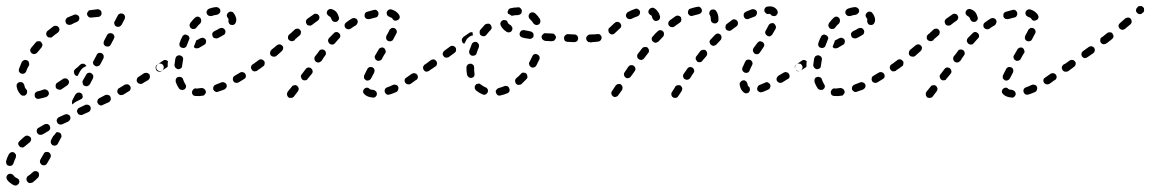

<svg xmlns="http://www.w3.org/2000/svg" viewBox="-52 -296 3739 624"><path d="M-16 269Q-21 268 -25 270Q-27 272 -29 274Q-30 276 -31 278Q-31 281 -31 283Q-30 286 -29 288Q-25 294 -18 299Q-13 303 -7 306Q-4 307 -2 307Q1 307 3 306Q5 305 7 303Q9 301 10 299Q12 294 10 289Q8 285 3 283Q-4 280 -8 274Q-11 270 -16 269ZM36 279Q35 282 34 284Q34 286 34 289Q35 291 36 293Q39 298 44 299Q49 299 54 297Q63 290 72 281Q75 277 75 272Q75 267 72 263Q68 260 63 260Q58 260 54 264Q47 271 39 276Q37 277 36 279ZM0 212Q0 209 0 207Q-1 205 -3 203Q-4 201 -6 200Q-11 197 -16 199Q-21 201 -23 205Q-29 216 -32 227Q-33 230 -32 232Q-32 235 -31 237Q-30 239 -28 241Q-26 242 -23 243Q-18 244 -14 242Q-9 239 -8 234Q-5 225 -1 217Q0 214 0 212ZM78 232Q80 237 84 240Q89 242 94 241Q99 239 101 235L112 216Q114 212 113 207Q111 202 107 199Q102 197 97 198Q92 199 90 204L79 223Q77 227 78 232ZM49 159Q50 154 47 150Q43 146 38 145Q33 144 29 147Q20 154 12 162Q8 165 7 170Q7 175 11 179Q12 181 14 182Q17 183 19 183Q22 184 24 183Q26 182 28 180Q35 174 44 167Q48 164 49 159ZM113 164Q113 166 113 168Q114 171 116 173Q117 175 119 176Q124 178 129 177Q134 175 136 171L146 152Q148 150 148 147Q148 145 147 142Q147 140 145 138Q144 136 141 135Q139 134 137 134Q134 133 132 134Q131 134 131 134Q131 134 130 135Q128 139 125 142Q123 145 121 146L114 159Q113 161 113 164ZM111 123Q112 118 110 114Q109 111 107 110Q105 108 102 107Q100 107 98 107Q95 107 93 108Q83 114 74 119Q69 121 68 126Q66 131 69 136Q70 138 72 140Q74 141 77 142Q79 142 81 142Q84 142 86 141Q95 136 105 130Q109 128 111 123ZM176 92Q178 87 176 82Q173 77 168 76Q164 74 159 76L139 85Q135 87 133 92Q131 97 134 102Q136 107 141 108Q145 110 150 108L170 99Q174 96 176 92ZM240 65Q241 63 242 61Q243 58 243 56Q243 53 242 51Q239 46 235 45Q230 43 225 45L206 54Q203 55 202 57Q200 59 199 61Q198 64 198 66Q199 69 200 71Q202 76 207 77Q212 79 216 77L236 68Q238 67 240 65ZM305 33Q307 31 308 28Q309 26 308 24Q308 21 307 19Q305 14 300 13Q295 11 290 13L271 23Q269 24 267 26Q266 28 265 30Q264 33 264 35Q264 37 266 40Q268 44 273 46Q278 48 282 45L302 36Q304 35 305 33ZM182 35Q182 33 183 30L193 11Q196 7 201 5Q206 4 210 6Q212 7 214 9Q216 11 216 14Q217 16 217 18Q217 21 215 23L214 25L196 34Q190 37 185 42Q185 42 184 43Q183 43 183 42Q183 41 182 40Q182 38 182 35ZM103 16Q105 14 106 12Q107 10 107 7Q107 5 106 3Q104 -2 99 -4Q95 -7 90 -5Q79 -1 70 1Q68 1 66 3Q64 4 62 6Q61 8 61 11Q60 13 61 16Q61 18 62 20Q64 22 66 24Q68 25 70 25Q73 26 75 25Q86 23 99 19Q101 18 103 16ZM19 14Q21 15 23 15Q26 15 28 15Q30 14 32 12Q36 9 36 3Q37 -2 33 -6Q28 -11 27 -20Q25 -25 21 -28Q17 -30 12 -29Q9 -29 7 -27Q5 -26 4 -24Q2 -22 2 -19Q2 -17 2 -15Q5 1 15 11Q16 13 19 14ZM372 -6Q374 -11 371 -16Q370 -18 368 -19Q366 -21 364 -22Q361 -22 359 -22Q357 -22 354 -21L336 -10Q331 -8 330 -3Q328 2 331 7Q332 9 334 10Q336 12 338 13Q340 13 343 13Q345 13 348 12L366 1Q371 -1 372 -6ZM172 -27Q173 -32 170 -36Q168 -38 166 -40Q164 -41 162 -41Q159 -42 157 -41Q154 -41 152 -39Q143 -33 134 -27Q130 -25 129 -20Q128 -14 130 -10Q133 -6 138 -5Q143 -3 148 -6Q157 -12 167 -19Q171 -22 172 -27ZM216 -29Q216 -27 217 -25Q217 -22 219 -20Q220 -18 223 -17Q227 -15 232 -16Q237 -18 240 -22L250 -41Q251 -43 251 -46Q251 -48 251 -51Q250 -53 248 -55Q247 -57 244 -58Q240 -61 235 -59Q230 -58 228 -53L217 -34Q216 -32 216 -29ZM435 -44Q436 -49 434 -54Q432 -56 430 -57Q428 -59 426 -59Q423 -60 421 -59Q418 -59 416 -58Q407 -52 398 -46Q394 -44 393 -39Q391 -34 394 -29Q395 -27 397 -26Q399 -24 402 -24Q404 -23 407 -23Q409 -24 411 -25Q421 -31 430 -36Q434 -39 435 -44ZM216 -74Q221 -78 228 -81Q229 -81 229 -81Q229 -82 228 -83Q227 -84 226 -85Q223 -89 217 -89Q212 -89 209 -86Q201 -78 192 -71Q191 -69 189 -67Q188 -65 188 -62Q188 -60 189 -58Q190 -55 191 -53Q193 -51 195 -50Q197 -49 200 -49L208 -64Q211 -69 216 -74ZM9 -68Q9 -65 10 -63Q11 -61 13 -59Q15 -58 17 -57Q22 -55 26 -57Q31 -59 33 -64Q36 -73 42 -83Q43 -85 43 -88Q43 -90 42 -93Q42 -95 40 -97Q38 -99 36 -100Q32 -102 27 -101Q22 -99 19 -95Q14 -83 10 -73Q9 -70 9 -68ZM480 -75Q481 -80 478 -84Q477 -86 475 -88Q473 -89 470 -89Q468 -90 465 -89Q463 -89 461 -87L459 -86Q454 -83 454 -78Q453 -73 456 -68Q457 -66 459 -65Q461 -64 464 -63Q466 -63 469 -63Q471 -64 473 -65L475 -67Q479 -70 480 -75ZM250 -94Q250 -91 251 -89Q251 -87 253 -85Q255 -83 257 -82Q261 -79 266 -81Q271 -82 274 -87L284 -106Q285 -108 285 -110Q285 -113 285 -115Q284 -118 282 -120Q281 -121 279 -123Q274 -125 269 -124Q264 -122 262 -117L252 -98Q251 -96 250 -94ZM46 -131Q47 -126 51 -123Q53 -121 55 -121Q58 -120 60 -120Q63 -121 65 -122Q67 -123 69 -125Q75 -133 83 -142Q84 -143 85 -146Q86 -148 86 -151Q86 -153 84 -155Q83 -158 82 -159Q78 -163 73 -162Q67 -162 64 -158Q56 -149 49 -140Q46 -136 46 -131ZM285 -153Q287 -148 291 -146Q293 -145 296 -145Q298 -144 301 -145Q303 -146 305 -147Q307 -149 308 -151L318 -170Q321 -175 319 -180Q318 -184 313 -187Q311 -188 308 -188Q306 -189 304 -188Q301 -187 299 -186Q297 -184 296 -182L286 -163Q284 -158 285 -153ZM98 -187Q98 -182 101 -178Q103 -176 105 -175Q107 -174 110 -174Q112 -174 115 -174Q117 -175 119 -177Q127 -184 136 -190Q140 -193 141 -198Q142 -203 139 -207Q135 -212 130 -212Q125 -213 121 -210Q112 -203 103 -196Q99 -193 98 -187ZM319 -223Q319 -220 320 -218Q320 -215 322 -213Q323 -211 326 -210Q330 -208 335 -209Q340 -211 343 -215L353 -234Q354 -236 354 -239Q355 -241 354 -243Q353 -246 352 -248Q350 -250 348 -251Q346 -252 343 -252Q341 -253 339 -252Q336 -251 334 -250Q332 -248 331 -246L321 -227Q319 -225 319 -223ZM161 -231Q160 -226 162 -222Q164 -217 169 -216Q174 -214 179 -216Q188 -221 198 -225Q203 -227 205 -232Q207 -237 205 -242Q203 -246 198 -248Q193 -250 189 -248Q178 -244 167 -239Q163 -236 161 -231ZM237 -262Q235 -260 234 -258Q232 -256 231 -254Q231 -252 231 -249Q232 -244 236 -241Q240 -238 246 -239Q256 -240 266 -241Q272 -241 275 -245Q279 -249 278 -254Q278 -256 277 -259Q276 -261 274 -263Q273 -264 270 -265Q268 -266 265 -266Q254 -265 242 -263Q239 -263 237 -262Z M606 15Q609 15 611 14Q613 12 614 10Q616 8 617 6Q617 4 617 1Q616 -4 612 -7Q608 -10 603 -10Q594 -9 586 -8L584 -9Q582 -9 580 -8Q577 -7 576 -5Q574 -3 573 -1Q572 1 572 4Q572 9 575 13Q579 16 584 16H586Q596 17 606 15ZM681 -8Q683 -10 684 -12Q685 -14 685 -17Q685 -19 684 -22Q682 -26 677 -28Q672 -30 667 -28Q658 -24 649 -21Q644 -19 642 -15Q640 -10 641 -5Q642 -3 644 -1Q646 1 648 2Q650 3 653 3Q655 3 657 2Q667 -1 677 -5Q679 -6 681 -8ZM534 -5Q536 -4 538 -4Q541 -3 543 -4Q546 -4 548 -6Q552 -9 553 -14Q553 -19 550 -23Q546 -29 543 -38Q542 -43 537 -45Q533 -47 528 -46Q525 -45 523 -44Q521 -42 520 -40Q519 -38 519 -35Q519 -33 519 -30Q523 -18 530 -8Q532 -6 534 -5ZM745 -42Q746 -44 747 -46Q747 -49 747 -51Q747 -54 745 -56Q743 -60 738 -61Q733 -63 728 -60Q719 -55 711 -50Q706 -47 705 -42Q704 -37 706 -33Q707 -31 709 -29Q711 -28 714 -27Q716 -26 719 -27Q721 -27 723 -28Q732 -33 741 -39Q743 -40 745 -42ZM789 -75Q790 -80 787 -84Q784 -88 779 -89Q774 -90 770 -87H769Q765 -84 764 -79Q763 -74 766 -70Q769 -65 774 -64Q780 -64 784 -66V-67Q788 -70 789 -75ZM492 -78 475 -67Q471 -64 466 -65Q461 -66 458 -70Q455 -74 456 -79Q457 -84 461 -87L478 -99Q480 -100 482 -101Q485 -101 487 -101Q489 -100 491 -99Q493 -98 494 -97Q493 -92 493 -87Q493 -83 493 -79Q493 -79 492 -79Q492 -78 492 -78ZM516 -80Q517 -78 518 -76Q520 -74 522 -73Q524 -71 527 -71Q532 -71 536 -74Q540 -77 540 -83Q541 -92 543 -102Q544 -107 541 -111Q538 -115 533 -116Q530 -117 528 -116Q525 -115 523 -114Q521 -113 520 -110Q519 -108 518 -106Q516 -95 515 -85Q515 -82 516 -80ZM609 -173Q614 -171 617 -167Q619 -162 617 -157Q616 -152 611 -150Q602 -145 594 -140Q591 -139 589 -139Q586 -139 584 -139Q582 -140 580 -141Q579 -142 578 -144Q580 -150 583 -157Q585 -160 585 -164Q592 -168 600 -172Q604 -174 609 -173ZM532 -147Q534 -142 539 -141Q541 -140 544 -140Q546 -140 549 -141Q551 -142 553 -144Q554 -146 555 -148Q558 -157 562 -166Q563 -168 564 -171Q564 -173 563 -175Q562 -178 560 -180Q558 -181 556 -182Q551 -185 547 -183Q542 -181 540 -176Q535 -167 532 -157Q530 -152 532 -147ZM680 -189Q682 -194 679 -199Q677 -203 672 -205Q667 -206 662 -204Q656 -200 645 -195Q640 -192 638 -188Q637 -183 639 -178Q641 -173 646 -172Q651 -170 656 -172Q668 -178 674 -182Q679 -184 680 -189ZM564 -213Q565 -207 569 -204Q571 -203 573 -202Q576 -201 578 -202Q581 -202 583 -203Q585 -205 586 -206Q592 -214 599 -220Q602 -224 602 -229Q602 -234 599 -238Q595 -242 590 -242Q585 -242 581 -238Q574 -231 567 -222Q564 -218 564 -213ZM713 -244Q711 -249 707 -254Q704 -258 699 -258Q694 -259 690 -255Q686 -252 685 -247Q685 -242 688 -238Q691 -235 691 -232Q691 -230 690 -229Q690 -224 693 -219Q696 -215 701 -215Q706 -214 710 -217Q714 -220 715 -225Q716 -228 716 -232Q716 -238 713 -244ZM621 -262Q618 -257 620 -252Q622 -247 626 -245Q631 -243 636 -244Q644 -247 653 -248Q658 -249 661 -253Q665 -257 664 -262Q664 -264 663 -266Q661 -269 659 -270Q658 -272 655 -272Q653 -273 650 -273Q639 -272 628 -268Q623 -266 621 -262Z M919 -8Q918 -13 914 -17Q912 -18 910 -19Q908 -20 905 -19Q903 -19 900 -18Q898 -17 897 -15L883 2Q882 4 881 7Q880 9 881 11Q881 14 882 16Q883 18 885 20Q889 23 894 22Q900 22 903 18L916 1Q919 -3 919 -8ZM1164 21Q1167 20 1169 18Q1170 17 1172 14Q1173 12 1173 10Q1173 4 1170 1Q1166 -3 1161 -4Q1153 -4 1149 -7Q1146 -11 1141 -11Q1135 -11 1132 -7Q1130 -6 1129 -3Q1128 -1 1128 1Q1128 4 1129 6Q1130 8 1132 10Q1142 20 1160 21Q1162 22 1164 21ZM1240 0Q1241 -2 1242 -4Q1243 -7 1243 -9Q1243 -12 1242 -14Q1240 -19 1235 -20Q1230 -22 1225 -20Q1215 -15 1206 -12Q1204 -11 1202 -10Q1200 -8 1199 -6Q1198 -3 1198 -1Q1198 2 1199 4Q1201 9 1205 11Q1210 13 1215 11Q1225 8 1236 3Q1238 2 1240 0ZM1304 -39Q1305 -41 1306 -44Q1306 -46 1306 -48Q1305 -51 1304 -53Q1301 -57 1296 -58Q1291 -59 1286 -56Q1277 -50 1269 -44Q1267 -43 1265 -41Q1264 -39 1263 -37Q1263 -34 1263 -32Q1264 -29 1265 -27Q1268 -23 1273 -22Q1278 -21 1282 -23Q1291 -29 1300 -36Q1303 -37 1304 -39ZM1131 -47Q1131 -45 1131 -42Q1132 -40 1134 -38Q1136 -36 1138 -35Q1142 -33 1147 -35Q1152 -37 1154 -41Q1158 -49 1164 -60Q1165 -62 1165 -65Q1166 -67 1165 -69Q1164 -72 1163 -74Q1161 -76 1159 -77Q1154 -79 1149 -78Q1144 -76 1142 -72Q1136 -61 1132 -52Q1131 -50 1131 -47ZM958 -52 962 -57Q965 -61 964 -66Q963 -71 959 -74Q957 -76 955 -76Q952 -77 950 -77Q948 -76 945 -75Q943 -74 942 -72L938 -67L929 -55Q925 -51 926 -46Q927 -41 931 -37Q933 -36 935 -35Q937 -35 940 -35Q942 -35 945 -36Q947 -38 948 -40ZM1348 -70Q1349 -72 1349 -75Q1350 -77 1349 -80Q1349 -82 1347 -84Q1344 -88 1339 -89Q1334 -90 1330 -87L1328 -86Q1326 -85 1325 -82Q1323 -80 1323 -78Q1323 -75 1323 -73Q1324 -71 1325 -69Q1328 -64 1333 -63Q1338 -63 1343 -66L1344 -67Q1346 -68 1348 -70ZM807 -84Q808 -87 808 -89Q809 -91 808 -94Q808 -96 806 -98Q803 -102 798 -103Q793 -104 789 -101Q779 -94 770 -87Q768 -86 766 -84Q765 -82 765 -79Q764 -77 765 -74Q765 -72 767 -70Q770 -66 775 -65Q780 -64 784 -67Q794 -73 804 -81Q806 -82 807 -84ZM1000 -109 1005 -116Q1007 -118 1007 -120Q1008 -123 1007 -125Q1007 -128 1005 -130Q1004 -132 1002 -133Q998 -136 993 -135Q988 -135 985 -130L980 -123Q977 -119 972 -113Q969 -109 970 -103Q971 -98 975 -95Q977 -94 980 -93Q982 -93 985 -93Q987 -94 989 -95Q991 -96 993 -98Q997 -104 1000 -109ZM1175 -129 1168 -117Q1165 -113 1166 -108Q1168 -102 1172 -100Q1174 -99 1177 -98Q1179 -98 1182 -99Q1184 -99 1186 -101Q1188 -102 1189 -104L1196 -117L1200 -123Q1203 -127 1201 -132Q1200 -137 1196 -140Q1194 -141 1191 -142Q1189 -142 1186 -141Q1184 -141 1182 -139Q1180 -138 1179 -136ZM867 -134Q868 -136 868 -138Q869 -141 868 -143Q867 -146 865 -148Q862 -151 857 -152Q852 -152 848 -149Q839 -141 830 -134Q828 -132 827 -130Q826 -128 826 -125Q825 -123 826 -120Q827 -118 828 -116Q832 -112 837 -112Q842 -111 846 -114Q855 -122 864 -130Q866 -132 867 -134ZM1054 -179Q1054 -185 1050 -188Q1048 -190 1046 -191Q1044 -192 1041 -192Q1039 -192 1037 -191Q1034 -190 1033 -188Q1025 -180 1017 -172Q1014 -168 1014 -163Q1015 -158 1019 -154Q1020 -153 1023 -152Q1025 -151 1028 -151Q1030 -151 1032 -152Q1035 -153 1036 -155Q1043 -163 1050 -171Q1054 -174 1054 -179ZM1203 -171Q1204 -166 1209 -163Q1211 -162 1214 -162Q1216 -161 1218 -162Q1221 -163 1223 -164Q1225 -166 1226 -168Q1232 -179 1236 -187Q1239 -192 1237 -197Q1235 -202 1231 -204Q1229 -205 1226 -205Q1224 -206 1221 -205Q1219 -204 1217 -202Q1215 -201 1214 -199Q1210 -190 1204 -180Q1202 -175 1203 -171ZM908 -169 922 -181Q926 -185 926 -190Q927 -195 923 -199Q920 -203 915 -203Q909 -203 906 -200L892 -187L888 -184Q886 -182 885 -180Q884 -178 884 -176Q884 -173 884 -171Q885 -168 887 -166Q890 -163 896 -162Q901 -162 905 -165ZM1110 -222Q1112 -227 1109 -231Q1108 -234 1106 -235Q1104 -236 1101 -237Q1099 -238 1097 -237Q1094 -237 1092 -236Q1082 -230 1073 -223Q1071 -222 1070 -220Q1068 -218 1068 -215Q1068 -213 1068 -210Q1069 -208 1070 -206Q1073 -202 1078 -201Q1083 -200 1088 -203Q1096 -209 1105 -214Q1109 -217 1110 -222ZM986 -237Q987 -242 984 -246Q983 -248 980 -250Q978 -251 976 -251Q974 -252 971 -251Q969 -251 967 -249Q958 -243 947 -235Q943 -232 942 -227Q942 -221 945 -217Q948 -213 953 -213Q958 -212 962 -215Q972 -223 981 -229Q985 -232 986 -237ZM1031 -226Q1036 -224 1041 -225Q1043 -226 1045 -227Q1047 -229 1048 -231Q1050 -233 1050 -236Q1050 -238 1049 -241Q1047 -249 1042 -256Q1036 -263 1027 -266Q1023 -268 1018 -266Q1013 -264 1011 -259Q1010 -257 1010 -254Q1010 -252 1011 -250Q1013 -247 1014 -246Q1016 -244 1018 -243Q1023 -241 1025 -234Q1027 -229 1031 -226ZM1231 -229Q1236 -228 1241 -231Q1243 -232 1245 -234Q1246 -236 1247 -238Q1247 -241 1247 -243Q1246 -246 1245 -248Q1241 -254 1234 -259Q1228 -263 1221 -265Q1216 -267 1211 -264Q1207 -262 1205 -257Q1204 -252 1206 -247Q1209 -243 1214 -241Q1221 -239 1224 -235Q1226 -230 1231 -229ZM1176 -244Q1179 -249 1178 -254Q1177 -259 1173 -262Q1169 -265 1164 -264Q1152 -261 1142 -258Q1139 -257 1137 -256Q1135 -254 1134 -252Q1133 -250 1133 -247Q1133 -245 1133 -242Q1135 -237 1139 -235Q1144 -233 1149 -234Q1159 -237 1168 -239Q1174 -240 1176 -244Z M1604 0Q1605 -5 1603 -9Q1602 -12 1601 -13Q1599 -15 1597 -16Q1594 -17 1592 -17Q1589 -17 1587 -16Q1578 -12 1569 -10Q1567 -9 1565 -8Q1563 -6 1561 -4Q1560 -2 1559 0Q1559 3 1560 5Q1561 10 1565 13Q1570 16 1575 14Q1586 12 1597 7Q1602 5 1604 0ZM1521 12Q1524 12 1526 11Q1529 10 1530 8Q1532 6 1533 4Q1534 2 1534 -1Q1534 -3 1533 -6Q1532 -8 1530 -10Q1528 -12 1526 -12Q1518 -16 1511 -21Q1509 -23 1507 -24Q1505 -24 1502 -24Q1500 -24 1497 -23Q1495 -22 1494 -20Q1490 -16 1491 -11Q1491 -6 1495 -2Q1505 6 1517 11Q1519 12 1521 12ZM1662 -43Q1662 -45 1662 -48Q1662 -50 1661 -53Q1660 -55 1658 -57Q1655 -60 1649 -60Q1644 -60 1641 -56Q1634 -48 1626 -42Q1625 -40 1623 -38Q1622 -36 1622 -33Q1622 -31 1623 -28Q1624 -26 1625 -24Q1627 -22 1629 -21Q1631 -20 1634 -20Q1636 -20 1639 -21Q1641 -21 1643 -23Q1651 -31 1659 -39Q1661 -41 1662 -43ZM1466 -53Q1466 -51 1468 -49Q1469 -47 1471 -45Q1473 -44 1476 -43Q1478 -43 1481 -43Q1486 -44 1489 -48Q1491 -53 1490 -58Q1489 -64 1489 -71Q1489 -74 1489 -76Q1489 -82 1486 -85Q1482 -89 1477 -89Q1472 -89 1468 -86Q1464 -82 1464 -77Q1464 -74 1464 -71Q1464 -62 1466 -53ZM1367 -84Q1368 -86 1368 -88Q1369 -91 1368 -93Q1368 -95 1366 -97Q1363 -102 1358 -103Q1353 -103 1349 -101L1330 -87Q1328 -86 1326 -84Q1325 -82 1325 -79Q1324 -77 1325 -74Q1325 -72 1327 -70Q1330 -66 1335 -65Q1340 -64 1344 -67L1363 -80Q1365 -81 1367 -84ZM1702 -108Q1702 -110 1701 -113Q1700 -115 1698 -117Q1697 -118 1694 -119Q1690 -122 1685 -120Q1680 -118 1678 -113Q1674 -104 1669 -95Q1666 -91 1668 -86Q1669 -81 1674 -78Q1678 -75 1683 -77Q1688 -78 1691 -83Q1696 -93 1701 -103Q1702 -105 1702 -108ZM1429 -128Q1430 -130 1430 -132Q1431 -135 1430 -137Q1430 -140 1428 -142Q1427 -144 1425 -145Q1423 -146 1420 -147Q1418 -147 1415 -147Q1413 -146 1411 -145L1392 -131Q1388 -128 1387 -123Q1386 -118 1389 -114Q1391 -112 1393 -110Q1395 -109 1397 -109Q1400 -108 1402 -109Q1405 -109 1407 -111L1425 -124Q1427 -126 1429 -128ZM1474 -121Q1477 -117 1481 -115Q1486 -114 1491 -116Q1496 -118 1497 -123Q1500 -133 1504 -142Q1506 -147 1504 -152Q1502 -156 1498 -159Q1493 -161 1488 -159Q1483 -157 1481 -152Q1477 -142 1473 -131Q1472 -126 1474 -121ZM1468 -172Q1473 -177 1480 -180Q1483 -181 1485 -181Q1485 -184 1484 -187Q1484 -189 1484 -191Q1481 -192 1478 -191Q1475 -191 1473 -189L1454 -176Q1452 -174 1451 -172Q1449 -170 1449 -168Q1449 -165 1449 -163Q1450 -160 1451 -158Q1452 -157 1454 -155Q1456 -154 1457 -154Q1459 -157 1461 -161Q1463 -167 1468 -172ZM1877 -162Q1880 -166 1880 -171Q1881 -173 1880 -176Q1879 -178 1877 -180Q1875 -182 1873 -183Q1871 -183 1868 -183L1866 -184Q1861 -184 1857 -180Q1853 -176 1853 -171Q1853 -169 1854 -166Q1855 -164 1857 -162Q1859 -160 1861 -159Q1863 -159 1866 -159L1868 -158Q1873 -158 1877 -162ZM1823 -162Q1827 -166 1827 -171Q1827 -176 1824 -180Q1820 -184 1815 -184L1794 -185Q1788 -185 1785 -181Q1781 -178 1781 -172Q1781 -167 1784 -163Q1788 -160 1793 -160L1814 -159Q1819 -159 1823 -162ZM1746 -163Q1748 -163 1750 -165Q1752 -167 1753 -169Q1754 -171 1755 -174Q1755 -179 1751 -183Q1748 -187 1743 -187Q1732 -188 1722 -188Q1717 -189 1713 -185Q1709 -182 1708 -177Q1708 -174 1709 -172Q1710 -170 1711 -168Q1713 -166 1715 -165Q1717 -164 1720 -163Q1730 -163 1741 -162Q1744 -162 1746 -163ZM1673 -170Q1675 -170 1677 -172Q1679 -173 1681 -175Q1682 -177 1682 -180Q1683 -185 1680 -189Q1677 -193 1672 -194Q1661 -196 1652 -198Q1647 -199 1642 -196Q1638 -193 1637 -188Q1636 -186 1637 -184Q1637 -181 1638 -179Q1640 -177 1642 -176Q1644 -174 1646 -174Q1656 -171 1668 -170Q1670 -169 1673 -170ZM1507 -189Q1507 -184 1511 -181Q1515 -178 1521 -178Q1526 -179 1529 -183Q1535 -191 1542 -198Q1546 -202 1546 -207Q1545 -212 1542 -216Q1538 -220 1533 -219Q1528 -219 1524 -216Q1516 -207 1509 -199Q1506 -195 1507 -189ZM1604 -191Q1609 -192 1611 -196Q1613 -198 1613 -201Q1614 -203 1613 -206Q1613 -208 1611 -210Q1610 -212 1608 -214Q1600 -218 1598 -223Q1597 -226 1596 -228Q1594 -229 1592 -230Q1589 -231 1587 -231Q1584 -231 1582 -230Q1577 -228 1575 -223Q1573 -219 1575 -214Q1580 -202 1594 -193Q1598 -190 1604 -191ZM1678 -256Q1673 -256 1669 -252Q1668 -250 1667 -248Q1666 -246 1666 -243Q1666 -241 1667 -238Q1668 -236 1670 -234Q1676 -229 1681 -221Q1683 -218 1685 -217Q1686 -216 1689 -215Q1691 -214 1694 -215Q1696 -215 1698 -216Q1703 -219 1704 -224Q1705 -229 1703 -234Q1696 -245 1687 -253Q1683 -256 1678 -256ZM1600 -263Q1602 -268 1607 -269Q1618 -272 1631 -272Q1634 -273 1636 -272Q1638 -271 1640 -269Q1642 -267 1643 -265Q1644 -263 1644 -260Q1644 -255 1641 -251Q1637 -248 1632 -247Q1621 -247 1614 -245Q1613 -245 1612 -245Q1611 -245 1610 -245Q1606 -249 1600 -251Q1600 -251 1599 -251Q1599 -252 1599 -253Q1599 -253 1598 -254Q1597 -259 1600 -263Z M2163 0Q2165 -2 2165 -5Q2166 -7 2165 -10Q2165 -12 2163 -14Q2162 -16 2160 -18Q2155 -20 2150 -19Q2145 -18 2142 -14Q2142 -13 2141 -11Q2134 0 2132 3Q2129 7 2130 12Q2131 18 2135 20Q2137 22 2140 22Q2142 23 2144 22Q2147 22 2149 20Q2151 19 2152 17Q2155 13 2162 2Q2163 1 2163 0ZM1971 -9Q1972 -11 1971 -14Q1971 -16 1969 -18Q1968 -20 1966 -22Q1962 -24 1957 -23Q1952 -22 1949 -18Q1940 -5 1937 0Q1934 4 1935 9Q1936 14 1940 17Q1944 20 1949 19Q1954 18 1957 14Q1961 9 1970 -4Q1971 -6 1971 -9ZM2370 7Q2372 8 2375 7Q2377 7 2380 6Q2382 4 2383 2Q2386 -2 2385 -7Q2385 -12 2381 -15Q2378 -17 2377 -24Q2376 -26 2375 -29Q2374 -31 2372 -32Q2370 -34 2368 -35Q2365 -35 2363 -35Q2358 -34 2355 -30Q2351 -26 2352 -21Q2354 -4 2366 5Q2368 6 2370 7ZM2451 -12Q2453 -17 2451 -21Q2450 -24 2448 -25Q2446 -27 2444 -28Q2442 -29 2439 -29Q2437 -29 2434 -27Q2425 -23 2417 -20Q2412 -18 2410 -13Q2408 -8 2409 -4Q2410 -1 2412 0Q2414 2 2416 3Q2418 4 2421 4Q2423 4 2426 3Q2435 0 2445 -5Q2450 -7 2451 -12ZM2514 -46Q2515 -51 2512 -56Q2511 -58 2509 -59Q2507 -61 2505 -61Q2502 -62 2500 -62Q2497 -61 2495 -60Q2487 -55 2478 -50Q2474 -47 2472 -42Q2471 -37 2473 -33Q2475 -31 2477 -29Q2479 -28 2481 -27Q2483 -26 2486 -27Q2488 -27 2490 -28Q2499 -33 2508 -39Q2513 -41 2514 -46ZM2204 -68Q2203 -73 2199 -76Q2197 -77 2194 -78Q2192 -78 2190 -78Q2187 -78 2185 -76Q2183 -75 2182 -73Q2176 -65 2170 -56Q2169 -54 2168 -52Q2168 -49 2168 -47Q2169 -44 2170 -42Q2171 -40 2173 -39Q2178 -36 2183 -37Q2188 -38 2191 -42Q2196 -51 2202 -59Q2205 -63 2204 -68ZM2013 -74Q2012 -79 2008 -82Q2005 -84 2003 -84Q2001 -85 1998 -84Q1996 -84 1994 -83Q1992 -81 1990 -79L1978 -61Q1975 -57 1976 -52Q1977 -47 1981 -44Q1985 -41 1990 -42Q1995 -43 1998 -47L2011 -65Q2014 -69 2013 -74ZM2360 -71Q2360 -69 2361 -67Q2362 -64 2364 -63Q2366 -61 2368 -60Q2373 -58 2378 -60Q2383 -62 2384 -67Q2388 -75 2392 -84Q2395 -89 2393 -94Q2391 -99 2387 -101Q2385 -102 2382 -102Q2380 -103 2377 -102Q2375 -101 2373 -100Q2371 -98 2370 -96Q2365 -86 2361 -76Q2360 -74 2360 -71ZM2556 -75Q2557 -80 2554 -84Q2553 -86 2551 -88Q2549 -89 2546 -89Q2544 -90 2541 -89Q2539 -89 2537 -87Q2532 -84 2531 -79Q2531 -74 2534 -70Q2535 -68 2537 -66Q2539 -65 2542 -64Q2544 -64 2546 -65Q2549 -65 2551 -67Q2555 -70 2556 -75ZM2246 -118Q2247 -121 2246 -123Q2246 -126 2245 -128Q2244 -130 2242 -132Q2238 -135 2233 -134Q2228 -134 2224 -130Q2218 -122 2212 -114Q2210 -112 2209 -109Q2209 -107 2209 -105Q2209 -102 2211 -100Q2212 -98 2214 -96Q2218 -93 2223 -94Q2228 -94 2231 -99Q2238 -107 2244 -114Q2245 -116 2246 -118ZM2057 -132Q2057 -137 2053 -141Q2049 -144 2043 -143Q2038 -143 2035 -139Q2028 -130 2021 -121Q2018 -117 2019 -112Q2019 -107 2024 -104Q2025 -102 2028 -102Q2030 -101 2033 -101Q2035 -102 2037 -103Q2040 -104 2041 -106Q2048 -115 2054 -123Q2058 -127 2057 -132ZM2395 -135Q2395 -133 2395 -130Q2396 -128 2397 -126Q2398 -124 2400 -122Q2405 -119 2410 -120Q2415 -121 2418 -126Q2422 -132 2429 -142Q2432 -146 2432 -151Q2431 -156 2427 -159Q2424 -161 2422 -161Q2420 -162 2417 -162Q2415 -161 2413 -160Q2411 -158 2409 -156Q2402 -146 2397 -140Q2396 -138 2395 -135ZM2293 -175Q2293 -180 2290 -183Q2286 -187 2281 -187Q2276 -187 2272 -183Q2265 -176 2258 -168Q2254 -165 2254 -159Q2255 -154 2258 -151Q2262 -147 2267 -147Q2273 -148 2276 -151Q2283 -159 2290 -166Q2293 -169 2293 -175ZM2106 -186Q2106 -191 2103 -194Q2099 -198 2094 -198Q2089 -198 2085 -194Q2077 -187 2070 -178Q2066 -175 2066 -170Q2066 -164 2070 -161Q2074 -157 2079 -157Q2084 -158 2088 -161Q2095 -169 2103 -177Q2106 -180 2106 -186ZM1901 -166Q1904 -171 1903 -176Q1903 -178 1901 -180Q1900 -182 1898 -184Q1896 -185 1893 -185Q1891 -186 1888 -185Q1879 -184 1868 -184Q1863 -184 1859 -180Q1855 -176 1855 -171Q1855 -166 1859 -162Q1863 -159 1868 -159Q1881 -159 1893 -161Q1898 -162 1901 -166ZM2435 -188Q2437 -183 2441 -180Q2443 -179 2446 -178Q2448 -178 2450 -178Q2453 -179 2455 -181Q2457 -182 2458 -184Q2464 -194 2469 -203Q2471 -208 2469 -212Q2467 -217 2463 -220Q2461 -221 2458 -221Q2456 -221 2453 -220Q2451 -219 2449 -218Q2447 -216 2446 -214Q2442 -206 2437 -197Q2434 -193 2435 -188ZM1966 -208Q1967 -210 1967 -212Q1967 -215 1966 -217Q1965 -220 1963 -221Q1960 -225 1954 -225Q1949 -225 1945 -221Q1935 -212 1929 -206Q1927 -205 1926 -203Q1925 -200 1925 -198Q1925 -196 1926 -193Q1926 -191 1928 -189Q1931 -185 1936 -184Q1942 -184 1945 -187Q1952 -193 1963 -204Q1965 -205 1966 -208ZM2345 -214Q2346 -216 2346 -219Q2347 -221 2346 -223Q2346 -226 2344 -228Q2341 -232 2336 -233Q2331 -234 2327 -231Q2319 -225 2310 -218Q2306 -215 2306 -210Q2305 -204 2308 -200Q2312 -196 2317 -196Q2322 -195 2326 -199Q2334 -205 2341 -210Q2343 -212 2345 -214ZM2161 -226Q2162 -228 2162 -230Q2163 -233 2162 -235Q2162 -238 2161 -240Q2158 -244 2153 -245Q2147 -246 2143 -243Q2134 -237 2125 -230Q2121 -227 2120 -222Q2119 -216 2123 -212Q2126 -208 2131 -208Q2136 -207 2140 -210Q2149 -217 2157 -222Q2159 -224 2161 -226ZM2258 -233Q2258 -228 2261 -224Q2265 -220 2270 -220Q2275 -219 2279 -223Q2283 -226 2283 -231Q2283 -233 2283 -235Q2283 -250 2275 -261Q2272 -265 2267 -265Q2262 -266 2258 -263Q2254 -260 2253 -254Q2253 -249 2256 -245Q2258 -242 2258 -235Q2258 -234 2258 -233ZM2068 -238Q2068 -236 2070 -234Q2071 -232 2073 -230Q2075 -229 2078 -228Q2080 -228 2082 -228Q2088 -229 2091 -233Q2094 -237 2093 -243Q2091 -252 2086 -258Q2081 -266 2073 -270Q2069 -272 2064 -270Q2059 -268 2057 -264Q2054 -259 2056 -254Q2058 -249 2063 -247Q2065 -246 2066 -244Q2067 -242 2068 -238ZM2027 -250Q2029 -254 2028 -259Q2027 -262 2025 -263Q2024 -265 2022 -266Q2019 -268 2017 -268Q2014 -268 2012 -267Q2000 -263 1989 -257Q1984 -254 1983 -249Q1981 -244 1984 -240Q1987 -235 1992 -234Q1997 -233 2001 -235Q2010 -240 2020 -243Q2025 -245 2027 -250ZM2407 -249Q2409 -253 2408 -258Q2406 -263 2401 -265Q2397 -267 2392 -266Q2382 -262 2372 -258Q2370 -257 2368 -255Q2366 -253 2365 -250Q2365 -248 2365 -246Q2365 -243 2366 -241Q2368 -236 2373 -234Q2378 -233 2382 -235Q2391 -239 2400 -242Q2405 -244 2407 -249ZM2452 -250Q2453 -249 2453 -248Q2455 -246 2457 -245Q2459 -244 2462 -244Q2464 -243 2467 -244Q2469 -245 2471 -246Q2473 -248 2474 -250Q2475 -252 2476 -255Q2476 -257 2475 -259Q2475 -262 2473 -264Q2469 -270 2462 -273Q2455 -276 2446 -275H2445Q2440 -275 2436 -272Q2432 -268 2432 -263Q2432 -260 2433 -258Q2434 -256 2436 -254Q2438 -252 2440 -251Q2443 -250 2445 -250L2446 -251Q2450 -251 2452 -250ZM2227 -255Q2230 -259 2229 -264Q2228 -269 2224 -272Q2220 -275 2215 -274Q2204 -272 2192 -268Q2187 -267 2185 -262Q2183 -257 2184 -252Q2185 -250 2187 -248Q2188 -246 2191 -245Q2193 -244 2195 -244Q2198 -244 2200 -245Q2210 -248 2219 -250Q2224 -251 2227 -255Z M2682 15Q2685 15 2687 14Q2689 12 2690 10Q2692 8 2693 6Q2693 4 2693 1Q2692 -4 2688 -7Q2684 -10 2679 -10Q2670 -9 2662 -8L2660 -9Q2658 -9 2656 -8Q2653 -7 2652 -5Q2650 -3 2649 -1Q2648 1 2648 4Q2648 9 2651 13Q2655 16 2660 16H2662Q2672 17 2682 15ZM2757 -8Q2759 -10 2760 -12Q2761 -14 2761 -17Q2761 -19 2760 -22Q2758 -26 2753 -28Q2748 -30 2743 -28Q2734 -24 2725 -21Q2720 -19 2718 -15Q2716 -10 2717 -5Q2718 -3 2720 -1Q2722 1 2724 2Q2726 3 2729 3Q2731 3 2733 2Q2743 -1 2753 -5Q2755 -6 2757 -8ZM2610 -5Q2612 -4 2614 -4Q2617 -3 2619 -4Q2622 -4 2624 -6Q2628 -9 2629 -14Q2629 -19 2626 -23Q2622 -29 2619 -38Q2618 -43 2613 -45Q2609 -47 2604 -46Q2601 -45 2599 -44Q2597 -42 2596 -40Q2595 -38 2595 -35Q2595 -33 2595 -30Q2599 -18 2606 -8Q2608 -6 2610 -5ZM2821 -42Q2822 -44 2823 -46Q2823 -49 2823 -51Q2823 -54 2821 -56Q2819 -60 2814 -61Q2809 -63 2804 -60Q2795 -55 2787 -50Q2782 -47 2781 -42Q2780 -37 2782 -33Q2783 -31 2785 -29Q2787 -28 2790 -27Q2792 -26 2795 -27Q2797 -27 2799 -28Q2808 -33 2817 -39Q2819 -40 2821 -42ZM2865 -75Q2866 -80 2863 -84Q2860 -88 2855 -89Q2850 -90 2846 -87H2845Q2841 -84 2840 -79Q2839 -74 2842 -70Q2845 -65 2850 -64Q2856 -64 2860 -66V-67Q2864 -70 2865 -75ZM2568 -78 2551 -67Q2547 -64 2542 -65Q2537 -66 2534 -70Q2531 -74 2532 -79Q2533 -84 2537 -87L2554 -99Q2556 -100 2558 -101Q2561 -101 2563 -101Q2565 -100 2567 -99Q2569 -98 2570 -97Q2569 -92 2569 -87Q2569 -83 2569 -79Q2569 -79 2568 -79Q2568 -78 2568 -78ZM2592 -80Q2593 -78 2594 -76Q2596 -74 2598 -73Q2600 -71 2603 -71Q2608 -71 2612 -74Q2616 -77 2616 -83Q2617 -92 2619 -102Q2620 -107 2617 -111Q2614 -115 2609 -116Q2606 -117 2604 -116Q2601 -115 2599 -114Q2597 -113 2596 -110Q2595 -108 2594 -106Q2592 -95 2591 -85Q2591 -82 2592 -80ZM2685 -173Q2690 -171 2693 -167Q2695 -162 2693 -157Q2692 -152 2687 -150Q2678 -145 2670 -140Q2667 -139 2665 -139Q2662 -139 2660 -139Q2658 -140 2656 -141Q2655 -142 2654 -144Q2656 -150 2659 -157Q2661 -160 2661 -164Q2668 -168 2676 -172Q2680 -174 2685 -173ZM2608 -147Q2610 -142 2615 -141Q2617 -140 2620 -140Q2622 -140 2625 -141Q2627 -142 2629 -144Q2630 -146 2631 -148Q2634 -157 2638 -166Q2639 -168 2640 -171Q2640 -173 2639 -175Q2638 -178 2636 -180Q2634 -181 2632 -182Q2627 -185 2623 -183Q2618 -181 2616 -176Q2611 -167 2608 -157Q2606 -152 2608 -147ZM2756 -189Q2758 -194 2755 -199Q2753 -203 2748 -205Q2743 -206 2738 -204Q2732 -200 2721 -195Q2716 -192 2714 -188Q2713 -183 2715 -178Q2717 -173 2722 -172Q2727 -170 2732 -172Q2744 -178 2750 -182Q2755 -184 2756 -189ZM2640 -213Q2641 -207 2645 -204Q2647 -203 2649 -202Q2652 -201 2654 -202Q2657 -202 2659 -203Q2661 -205 2662 -206Q2668 -214 2675 -220Q2678 -224 2678 -229Q2678 -234 2675 -238Q2671 -242 2666 -242Q2661 -242 2657 -238Q2650 -231 2643 -222Q2640 -218 2640 -213ZM2789 -244Q2787 -249 2783 -254Q2780 -258 2775 -258Q2770 -259 2766 -255Q2762 -252 2761 -247Q2761 -242 2764 -238Q2767 -235 2767 -232Q2767 -230 2766 -229Q2766 -224 2769 -219Q2772 -215 2777 -215Q2782 -214 2786 -217Q2790 -220 2791 -225Q2792 -228 2792 -232Q2792 -238 2789 -244ZM2697 -262Q2694 -257 2696 -252Q2698 -247 2702 -245Q2707 -243 2712 -244Q2720 -247 2729 -248Q2734 -249 2737 -253Q2741 -257 2740 -262Q2740 -264 2739 -266Q2737 -269 2735 -270Q2734 -272 2731 -272Q2729 -273 2726 -273Q2715 -272 2704 -268Q2699 -266 2697 -262Z M2995 -8Q2994 -13 2990 -17Q2988 -18 2986 -19Q2984 -20 2981 -19Q2979 -19 2976 -18Q2974 -17 2973 -15L2959 2Q2958 4 2957 7Q2956 9 2957 11Q2957 14 2958 16Q2959 18 2961 20Q2965 23 2970 22Q2976 22 2979 18L2992 1Q2995 -3 2995 -8ZM3240 21Q3243 20 3245 18Q3246 17 3248 14Q3249 12 3249 10Q3249 4 3246 1Q3242 -3 3237 -4Q3229 -4 3225 -7Q3222 -11 3217 -11Q3211 -11 3208 -7Q3206 -6 3205 -3Q3204 -1 3204 1Q3204 4 3205 6Q3206 8 3208 10Q3218 20 3236 21Q3238 22 3240 21ZM3316 0Q3317 -2 3318 -4Q3319 -7 3319 -9Q3319 -12 3318 -14Q3316 -19 3311 -20Q3306 -22 3301 -20Q3291 -15 3282 -12Q3280 -11 3278 -10Q3276 -8 3275 -6Q3274 -3 3274 -1Q3274 2 3275 4Q3277 9 3281 11Q3286 13 3291 11Q3301 8 3312 3Q3314 2 3316 0ZM3380 -39Q3381 -41 3382 -44Q3382 -46 3382 -48Q3381 -51 3380 -53Q3377 -57 3372 -58Q3367 -59 3362 -56Q3353 -50 3345 -44Q3343 -43 3341 -41Q3340 -39 3339 -37Q3339 -34 3339 -32Q3340 -29 3341 -27Q3344 -23 3349 -22Q3354 -21 3358 -23Q3367 -29 3376 -36Q3379 -37 3380 -39ZM3207 -47Q3207 -45 3207 -42Q3208 -40 3210 -38Q3212 -36 3214 -35Q3218 -33 3223 -35Q3228 -37 3230 -41Q3234 -49 3240 -60Q3241 -62 3241 -65Q3242 -67 3241 -69Q3240 -72 3239 -74Q3237 -76 3235 -77Q3230 -79 3225 -78Q3220 -76 3218 -72Q3212 -61 3208 -52Q3207 -50 3207 -47ZM3034 -52 3038 -57Q3041 -61 3040 -66Q3039 -71 3035 -74Q3033 -76 3031 -76Q3028 -77 3026 -77Q3024 -76 3021 -75Q3019 -74 3018 -72L3014 -67L3005 -55Q3001 -51 3002 -46Q3003 -41 3007 -37Q3009 -36 3011 -35Q3013 -35 3016 -35Q3018 -35 3021 -36Q3023 -38 3024 -40ZM3424 -70Q3425 -72 3425 -75Q3426 -77 3425 -80Q3425 -82 3423 -84Q3420 -88 3415 -89Q3410 -90 3406 -87L3404 -86Q3402 -85 3401 -82Q3399 -80 3399 -78Q3399 -75 3399 -73Q3400 -71 3401 -69Q3404 -64 3409 -63Q3414 -63 3419 -66L3420 -67Q3422 -68 3424 -70ZM2883 -84Q2884 -87 2884 -89Q2885 -91 2884 -94Q2884 -96 2882 -98Q2879 -102 2874 -103Q2869 -104 2865 -101Q2855 -94 2846 -87Q2844 -86 2842 -84Q2841 -82 2841 -79Q2840 -77 2841 -74Q2841 -72 2843 -70Q2846 -66 2851 -65Q2856 -64 2860 -67Q2870 -73 2880 -81Q2882 -82 2883 -84ZM3076 -109 3081 -116Q3083 -118 3083 -120Q3084 -123 3083 -125Q3083 -128 3081 -130Q3080 -132 3078 -133Q3074 -136 3069 -135Q3064 -135 3061 -130L3056 -123Q3053 -119 3048 -113Q3045 -109 3046 -103Q3047 -98 3051 -95Q3053 -94 3056 -93Q3058 -93 3061 -93Q3063 -94 3065 -95Q3067 -96 3069 -98Q3073 -104 3076 -109ZM3251 -129 3244 -117Q3241 -113 3242 -108Q3244 -102 3248 -100Q3250 -99 3253 -98Q3255 -98 3258 -99Q3260 -99 3262 -101Q3264 -102 3265 -104L3272 -117L3276 -123Q3279 -127 3277 -132Q3276 -137 3272 -140Q3270 -141 3267 -142Q3265 -142 3262 -141Q3260 -141 3258 -139Q3256 -138 3255 -136ZM2943 -134Q2944 -136 2944 -138Q2945 -141 2944 -143Q2943 -146 2941 -148Q2938 -151 2933 -152Q2928 -152 2924 -149Q2915 -141 2906 -134Q2904 -132 2903 -130Q2902 -128 2902 -125Q2901 -123 2902 -120Q2903 -118 2904 -116Q2908 -112 2913 -112Q2918 -111 2922 -114Q2931 -122 2940 -130Q2942 -132 2943 -134ZM3130 -179Q3130 -185 3126 -188Q3124 -190 3122 -191Q3120 -192 3117 -192Q3115 -192 3113 -191Q3110 -190 3109 -188Q3101 -180 3093 -172Q3090 -168 3090 -163Q3091 -158 3095 -154Q3096 -153 3099 -152Q3101 -151 3104 -151Q3106 -151 3108 -152Q3111 -153 3112 -155Q3119 -163 3126 -171Q3130 -174 3130 -179ZM3279 -171Q3280 -166 3285 -163Q3287 -162 3290 -162Q3292 -161 3294 -162Q3297 -163 3299 -164Q3301 -166 3302 -168Q3308 -179 3312 -187Q3315 -192 3313 -197Q3311 -202 3307 -204Q3305 -205 3302 -205Q3300 -206 3297 -205Q3295 -204 3293 -202Q3291 -201 3290 -199Q3286 -190 3280 -180Q3278 -175 3279 -171ZM2984 -169 2998 -181Q3002 -185 3002 -190Q3003 -195 2999 -199Q2996 -203 2991 -203Q2985 -203 2982 -200L2968 -187L2964 -184Q2962 -182 2961 -180Q2960 -178 2960 -176Q2960 -173 2960 -171Q2961 -168 2963 -166Q2966 -163 2972 -162Q2977 -162 2981 -165ZM3186 -222Q3188 -227 3185 -231Q3184 -234 3182 -235Q3180 -236 3177 -237Q3175 -238 3173 -237Q3170 -237 3168 -236Q3158 -230 3149 -223Q3147 -222 3146 -220Q3144 -218 3144 -215Q3144 -213 3144 -210Q3145 -208 3146 -206Q3149 -202 3154 -201Q3159 -200 3164 -203Q3172 -209 3181 -214Q3185 -217 3186 -222ZM3062 -237Q3063 -242 3060 -246Q3059 -248 3056 -250Q3054 -251 3052 -251Q3050 -252 3047 -251Q3045 -251 3043 -249Q3034 -243 3023 -235Q3019 -232 3018 -227Q3018 -221 3021 -217Q3024 -213 3029 -213Q3034 -212 3038 -215Q3048 -223 3057 -229Q3061 -232 3062 -237ZM3107 -226Q3112 -224 3117 -225Q3119 -226 3121 -227Q3123 -229 3124 -231Q3126 -233 3126 -236Q3126 -238 3125 -241Q3123 -249 3118 -256Q3112 -263 3103 -266Q3099 -268 3094 -266Q3089 -264 3087 -259Q3086 -257 3086 -254Q3086 -252 3087 -250Q3089 -247 3090 -246Q3092 -244 3094 -243Q3099 -241 3101 -234Q3103 -229 3107 -226ZM3307 -229Q3312 -228 3317 -231Q3319 -232 3321 -234Q3322 -236 3323 -238Q3323 -241 3323 -243Q3322 -246 3321 -248Q3317 -254 3310 -259Q3304 -263 3297 -265Q3292 -267 3287 -264Q3283 -262 3281 -257Q3280 -252 3282 -247Q3285 -243 3290 -241Q3297 -239 3300 -235Q3302 -230 3307 -229ZM3252 -244Q3255 -249 3254 -254Q3253 -259 3249 -262Q3245 -265 3240 -264Q3228 -261 3218 -258Q3215 -257 3213 -256Q3211 -254 3210 -252Q3209 -250 3209 -247Q3209 -245 3209 -242Q3211 -237 3215 -235Q3220 -233 3225 -234Q3235 -237 3244 -239Q3250 -240 3252 -244Z M3444 -87Q3445 -92 3442 -96Q3440 -98 3438 -100Q3436 -101 3434 -101Q3431 -102 3429 -101Q3427 -101 3424 -99L3406 -86Q3404 -84 3402 -82Q3401 -80 3401 -78Q3400 -75 3401 -73Q3401 -70 3403 -68Q3404 -66 3406 -65Q3408 -64 3411 -63Q3413 -63 3416 -63Q3418 -64 3420 -65L3439 -79Q3443 -82 3444 -87ZM3506 -131Q3507 -136 3504 -141Q3502 -143 3500 -144Q3498 -145 3495 -146Q3493 -146 3491 -145Q3488 -145 3486 -143L3468 -130Q3466 -128 3464 -126Q3463 -124 3463 -122Q3462 -119 3463 -117Q3463 -114 3465 -112Q3468 -108 3473 -107Q3478 -107 3482 -110L3501 -123Q3505 -126 3506 -131ZM3547 -157 3562 -169Q3566 -172 3567 -177Q3567 -182 3564 -186Q3563 -188 3561 -190Q3558 -191 3556 -191Q3554 -191 3551 -191Q3549 -190 3547 -189L3532 -177L3529 -175Q3524 -172 3524 -167Q3523 -161 3526 -157Q3529 -153 3534 -152Q3540 -152 3544 -155ZM3625 -221Q3626 -223 3626 -226Q3626 -228 3625 -230Q3625 -233 3623 -235Q3621 -237 3619 -238Q3617 -239 3614 -239Q3612 -239 3610 -238Q3607 -238 3605 -236Q3597 -229 3588 -221Q3584 -218 3583 -213Q3583 -208 3586 -204Q3590 -200 3595 -199Q3600 -199 3604 -202Q3613 -210 3622 -217Q3623 -219 3625 -221ZM3666 -259Q3667 -262 3666 -264Q3666 -267 3666 -269Q3665 -271 3663 -273Q3661 -275 3659 -276Q3656 -277 3654 -276Q3651 -276 3649 -276Q3647 -275 3645 -273L3644 -271Q3640 -268 3640 -262Q3640 -257 3644 -254Q3647 -250 3653 -250Q3658 -250 3661 -254L3663 -255Q3665 -257 3666 -259Z"/></svg>

Font: FRB American Cursive Guidelines Dashed
Style: Italic
Weight: 400
Italic angle: -25°
Version: Version 2.0;Modular Font Editor K font №1